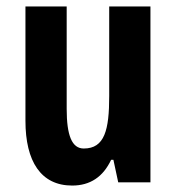

<svg xmlns="http://www.w3.org/2000/svg" viewBox="-20 -566 548 596"><path d="M447 -546H319V-268C319 -163 305 -105 240 -105C203 -105 187 -146 187 -228V-546H59V-191C59 -65 107 10 204 10C260 10 300 -17 325 -70H332L347 0H447Z"/></svg>

Font: Noto Sans Gurmukhi UI ExtraCondensed
Style: Bold
Weight: 700
Width: 2
Designer: Jelle Bosma - Monotype Design Team
Foundry: Monotype Imaging Inc.
Version: Version 2.004